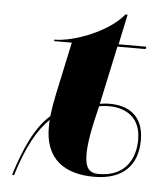

<svg xmlns="http://www.w3.org/2000/svg" viewBox="-51 -704 672 780"><g transform="rotate(5 285.5 -314.0)"><path d="M27 29 35 31C71 -86 112 -160 160 -206C159 -198 159 -194 159 -184C155 -41 245 9 359 9C476 9 536 -52 536 -156C536 -259 469 -292 399 -292C382 -292 363 -290 357 -288L408 -526H523L525 -536H412L438 -659H429C372 -587 232 -532 150 -532V-526H222L176 -311C169 -278 164 -248 161 -221C100 -167 63 -82 27 29ZM378 -4C341 -4 321 -20 321 -82C321 -123 332 -187 355 -278C361 -280 380 -282 398 -282C438 -282 525 -266 525 -157C525 -77 484 -4 378 -4Z"/></g></svg>

Font: Noto Serif Display SemiCondensed Black
Style: Italic
Weight: 900
Width: 4
Italic angle: -12°
Designer: Monotype Design Team
Foundry: Monotype Imaging Inc.
Version: Version 2.009